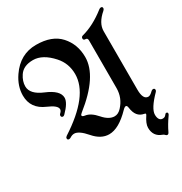

<svg xmlns="http://www.w3.org/2000/svg" viewBox="-230 -872 1164 1225"><g transform="rotate(-30 352.0 -259.5)"><path d="M-24.4 -479.5Q-24.4 -548.3 20 -613.3Q91.8 -718.3 209.2 -718.3Q326.7 -718.3 385 -653.3Q443.4 -588.4 443.4 -494.1Q443.4 -353.5 247.1 -198.2Q235.4 -189 235.4 -182.6Q235.4 -173.8 256.8 -170.9Q295.4 -165.5 335.9 -118.9Q376.5 -72.3 417.5 -72.3Q444.3 -72.3 467.3 -97.2Q517.1 -150.4 517.1 -222.7V-574.2Q517.1 -591.8 501.7 -591.8Q486.3 -591.8 486.3 -604.7Q486.3 -617.7 499.5 -621.1Q585 -643.1 673.8 -712.9Q680.7 -718.3 687.5 -718.3Q699.2 -718.3 699.2 -706.5Q699.2 -698.7 690.9 -691.4Q627.4 -637.2 627.4 -578.1V-147.5Q627.4 -73.2 666.5 -73.2Q680.2 -73.2 700.7 -93.8Q707.5 -100.6 714.8 -100.6Q727.5 -100.6 727.5 -87.9Q727.5 -81.5 721.7 -75.7Q644 3.4 644 47.4Q644 69.3 652.1 81.5Q660.2 93.8 675.8 93.8Q691.4 93.8 699.2 83Q706.5 72.8 711.9 72.8Q722.7 72.8 722.7 83Q722.7 87.9 717.8 94.7Q683.6 143.1 663.6 186Q657.7 198.7 649.9 198.7Q642.1 198.7 637.2 192.1Q632.3 185.5 622.6 182.1Q564.5 161.6 564.5 97.7Q564.5 67.4 594.7 22.9Q597.7 18.6 597.7 14.2Q597.7 9.8 587.9 8.3Q531.2 -1.5 522 -74.2Q519.5 -93.3 510.5 -93.3Q501.5 -93.3 487.3 -78.6Q401.9 9.8 330.6 9.8Q271 9.8 221.2 -48.1Q171.4 -106 137.2 -106Q121.6 -106 106 -95.7Q99.1 -91.3 92.3 -91.3Q80.6 -91.3 80.6 -103.5Q80.6 -111.3 89.8 -117.7Q333.5 -274.9 333.5 -432.1Q333.5 -511.2 282.7 -567.9Q214.8 -644 144 -644Q73.2 -644 43 -598.1Q18.1 -560.5 18.1 -522.9Q18.1 -464.4 105.5 -428.2Q199.7 -389.2 199.7 -335Q199.7 -298.3 143.6 -242.2Q137.2 -235.8 131.3 -235.8Q118.2 -235.8 118.2 -250Q118.2 -255.9 125 -262.2Q138.2 -273.9 138.2 -286.1Q138.2 -314 71.3 -342.3Q-24.4 -382.8 -24.4 -479.5Z"/></g></svg>

Font: UnifrakturMaguntia
Style: Book
Weight: 400
Designer: j. 'mach' wust, Gerrit Ansmann, Georg Duffner, based on a font by Peter Wiegel, original typeface by Carl Albert Fahrenw
Version: Version 2017-03-19